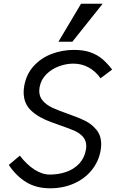

<svg xmlns="http://www.w3.org/2000/svg" viewBox="-20 -1004 640 1035"><path d="M248.5 -63Q295.5 -63 336.8 -77.2Q378 -91.5 406.5 -121.5Q435 -151.5 443 -196Q445 -205.5 445 -216.5Q445 -246.5 427.5 -266.2Q410 -286 383.8 -298Q357.5 -310 312 -325.5Q285 -334.5 258 -345Q189 -369.5 148.2 -407.5Q107.5 -445.5 107.5 -507Q107.5 -523 110.5 -540Q122 -605.5 162.8 -649.2Q203.5 -693 260.2 -714Q317 -735 379 -735Q430 -735 467 -722Q504 -709 530.8 -686.5Q557.5 -664 584.5 -629L522 -582Q495.5 -619.5 458.2 -640.2Q421 -661 375 -661Q337 -661 297.5 -646.5Q258 -632 229.2 -603Q200.5 -574 193.5 -534Q191.5 -520 191.5 -514.5Q191.5 -482 211.8 -459.8Q232 -437.5 261.8 -423.5Q291.5 -409.5 343 -391.5Q402 -371 438.5 -353Q475 -335 500.2 -304Q525.5 -273 525.5 -226Q525.5 -211 522.5 -193Q512 -133.5 474.5 -87Q437 -40.5 378.8 -14.8Q320.5 11 250.5 11Q174.5 11 120.2 -22.8Q66 -56.5 27.5 -115L87 -165Q124 -116.5 165.8 -89.8Q207.5 -63 248.5 -63ZM295 -779 417 -984H533.5L370 -779Z"/></svg>

Font: JuliaMono Italic
Style: Regular
Weight: 400
Italic angle: -9°
Monospace: yes
Designer: cormullion
Foundry: corm
Version: Version 0.049; ttfautohint (v1.8.4)